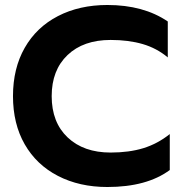

<svg xmlns="http://www.w3.org/2000/svg" viewBox="-20 -734 733 769"><path d="M32 -349Q32 -460 79 -542.5Q126 -625 212 -669.5Q298 -714 410 -714Q555 -714 652 -648V-504Q608 -541 551.5 -557.5Q495 -574 423 -574Q314 -574 250.5 -513.5Q187 -453 187 -349Q187 -244 251 -183.5Q315 -123 423 -123Q497 -123 554 -140.5Q611 -158 660 -197V-53Q568 15 410 15Q298 15 212 -29.5Q126 -74 79 -156Q32 -238 32 -349Z"/></svg>

Font: Prompt SemiBold
Style: Regular
Weight: 600
Designer: Katatrad Team
Foundry: CadsonDemak
Version: Version 1.001